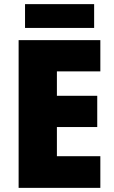

<svg xmlns="http://www.w3.org/2000/svg" viewBox="-20 -908 550 928"><path d="M465 0H70V-714H465V-563H255V-445H450V-294H255V-153H465ZM435 -888V-773H101V-888Z"/></svg>

Font: Noto Sans Sinhala UI SemiCondensed Black
Style: Regular
Weight: 900
Width: 4
Designer: Jelle Bosma - Monotype Design Team
Foundry: Monotype Imaging Inc.
Version: Version 2.006; ttfautohint (v1.8.4.7-5d5b)